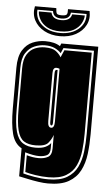

<svg xmlns="http://www.w3.org/2000/svg" viewBox="-54 -693 473 833"><g transform="rotate(5 182.5 -276.5)"><path d="M187 104Q169 104 145 100.5Q121 97 98 92Q75 87 60 84V-38Q29 -55 18 -96.5Q7 -138 7 -206V-384Q7 -433 24 -460.5Q41 -488 67.5 -499Q94 -510 122 -510Q164 -510 187 -494L192 -506H353V-124Q353 -80 348 -39Q343 2 326.5 34Q310 66 277 85Q244 104 187 104ZM187 86Q238 86 268 68Q298 50 312.5 20Q327 -10 331.5 -47.5Q336 -85 336 -124V-487H203L193 -464Q183 -475 166 -483.5Q149 -492 122 -492Q99 -492 76.5 -482.5Q54 -473 39 -450Q24 -427 24 -384V-206Q24 -143 33.5 -108.5Q43 -74 64 -60Q85 -46 119 -46Q147 -46 162.5 -53.5Q178 -61 186 -72V-49Q186 -25 172 -18Q158 -11 138 -11Q115 -11 77 -22V70Q94 75 125.5 80.5Q157 86 187 86ZM187 77Q158 77 129.5 72.5Q101 68 85 63V-10Q112 -2 138 -2Q161 -2 177.5 -11Q194 -20 194 -49V-108Q187 -88 173.5 -72Q160 -56 119 -56Q87 -56 68 -68.5Q49 -81 40.5 -114Q32 -147 32 -206V-384Q32 -423 45.5 -444.5Q59 -466 79.5 -474.5Q100 -483 122 -483Q156 -483 171 -471.5Q186 -460 194 -446L208 -478H327V-124Q327 -87 323 -51Q319 -15 305.5 14Q292 43 263.5 60Q235 77 187 77ZM180 -138Q194 -138 194 -166V-396Q188 -399 180 -399Q165 -399 165 -375V-166Q165 -138 180 -138ZM180 -148Q174 -148 174 -162V-372Q174 -383 176 -386.5Q178 -390 182 -390H186V-162Q186 -148 180 -148ZM183 -537Q144 -537 114.5 -553Q85 -569 71 -596Q57 -623 64 -657H157Q158 -639 161.5 -633.5Q165 -628 183 -628Q201 -628 205 -634Q209 -640 208 -657H302Q309 -623 295 -596Q281 -569 252 -553Q223 -537 183 -537ZM183 -551Q232 -551 262.5 -577Q293 -603 290 -643H222Q219 -614 183 -614Q147 -614 144 -643H76Q73 -603 103.5 -577Q134 -551 183 -551ZM183 -558Q147 -558 125 -570.5Q103 -583 93 -601.5Q83 -620 83 -636H138Q144 -607 183 -607Q222 -607 228 -636H283Q283 -620 273 -601.5Q263 -583 241.5 -570.5Q220 -558 183 -558Z"/></g></svg>

Font: Alumni Sans Collegiate One
Style: Regular
Weight: 400
Designer: Robert E. Leuschke
Foundry: Robert E. Leuschke
Version: Version 1.100